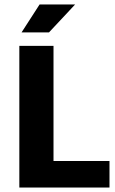

<svg xmlns="http://www.w3.org/2000/svg" viewBox="-20 -834 512 854"><path d="M66 -630H218V-118H467V0H66ZM198 -690H76L156 -814H314Z"/></svg>

Font: Mukta Vaani ExtraBold
Style: Regular
Weight: 800
Designer: Noopur Datye, Girish Dalvi, Yashodeep Gholap, Pallavi Karambelkar
Foundry: Ek Type
Version: Version 2.538;PS 1.000;hotconv 16.6.51;makeotf.lib2.5.65220;